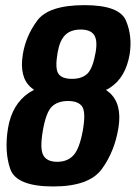

<svg xmlns="http://www.w3.org/2000/svg" viewBox="-20 -700 515 728"><path d="M182 7Q41.5 7 18.8 -59.5Q-4 -126 10.5 -215Q26 -305 89.5 -348Q99 -354 109 -359.5Q103 -363.5 98 -368Q52.5 -406.5 66.5 -493.5Q77.5 -562.5 120.8 -621.5Q164 -680.5 300.5 -680.5Q433 -680.5 457.8 -621.5Q482.5 -562.5 471.5 -493.5Q456.5 -406.5 398 -368Q390.5 -363 382 -359Q389.5 -353.5 396.5 -347.5Q443.5 -304.5 429 -215Q414.5 -125.5 366.2 -59.2Q318 7 182 7ZM197 -86.5Q236 -86.5 258.8 -111.5Q281.5 -136.5 294 -205Q306 -274 291.8 -295.5Q277.5 -317 238 -317Q198.5 -317 176.5 -295.5Q154.5 -274 142.5 -205Q130.5 -136 144.2 -111.2Q158 -86.5 197 -86.5ZM253 -401Q291.5 -401 311.8 -421.2Q332 -441.5 342.5 -501Q350.5 -547 336.8 -567.5Q323 -588 286 -588Q248.5 -588 227.5 -567.5Q206.5 -547 198.5 -501Q188 -441.5 201 -421.2Q214 -401 253 -401Z"/></svg>

Font: Anybody SemiBold
Style: Italic
Weight: 600
Italic angle: -10°
Designer: Tyler Finck
Foundry: Etcetera Type Company
Version: Version 1.010; ttfautohint (v1.8.3) -l 8 -r 50 -G 200 -x 14 